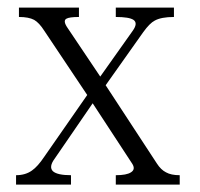

<svg xmlns="http://www.w3.org/2000/svg" viewBox="-20 -498 540 519"><path d="M193.4 -477.5H31.2V-452.1Q57.6 -452.1 72.3 -444.3Q85.9 -436.5 99.6 -415L215.8 -241.2L99.6 -74.2Q82 -47.9 66.4 -37.1Q48.8 -24.4 23.4 -24.4V1H171.9V-24.4Q134.8 -24.4 123 -35.2Q111.3 -46.9 127.9 -69.3L230.5 -218.8L337.9 -54.7Q346.7 -40 334 -32.2Q322.3 -24.4 293 -24.4V1H465.8V-24.4Q442.4 -24.4 428.7 -32.2Q415 -39.1 404.3 -55.7L265.6 -267.6L367.2 -411.1Q384.8 -435.5 398.4 -442.4Q416 -452.1 450.2 -452.1V-477.5H293V-452.1Q329.1 -452.1 340.8 -444.3Q353.5 -435.5 338.9 -415L251 -291L163.1 -421.9Q149.4 -441.4 159.2 -447.3Q167 -452.1 193.4 -452.1Z"/></svg>

Font: BatangChe
Style: Regular
Weight: 400
Monospace: yes
Version: Version 2.21